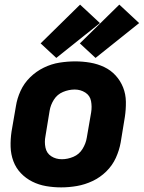

<svg xmlns="http://www.w3.org/2000/svg" viewBox="-20 -804 623 832"><path d="M245 8Q279 8 313.5 2Q348 -4 381 -19.5Q414 -35 440.5 -61Q467 -87 482 -120Q497 -153 503 -187L521 -297Q526 -330 525.5 -363Q525 -396 513.5 -425Q502 -454 481 -477Q460 -500 431.5 -513.5Q403 -527 371 -532.5Q339 -538 306 -538Q272 -538 237.5 -532.5Q203 -527 170 -511Q137 -495 110.5 -469Q84 -443 69 -410Q54 -377 49 -344L30 -234Q25 -200 26 -167.5Q27 -135 38 -105.5Q49 -76 70.5 -53.5Q92 -31 120 -17Q148 -3 180 2.5Q212 8 245 8ZM248 -114Q222 -114 202 -127Q182 -140 177 -164.5Q172 -189 177 -214L195 -324Q199 -349 213.5 -372Q228 -395 253 -405.5Q278 -416 304 -416Q329 -416 349.5 -403Q370 -390 374.5 -366Q379 -342 375 -317L356 -207Q352 -182 337.5 -158.5Q323 -135 298 -124.5Q273 -114 248 -114ZM394 -553 583 -704 497 -784 326 -616ZM224 -553 413 -704 327 -784 156 -616Z"/></svg>

Font: Iosevka Sparkle Heavy
Style: Italic
Weight: 900
Italic angle: -9°
Designer: Belleve Invis
Foundry: Belleve Invis
Version: Version 4.5.0; ttfautohint (v1.8.3)